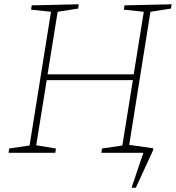

<svg xmlns="http://www.w3.org/2000/svg" viewBox="-20 -713 821 896"><path d="M781 -693 778 -673 682 -658 583 -37 695 -21 694 -11 614 163H594L649 0H453L456 -20L551 -34L600 -339H198L149 -35L241 -20L238 0H20L23 -20L118 -34L218 -658L125 -668L128 -688L347 -693L345 -673L249 -658L202 -366H604L651 -658L558 -668L561 -688Z"/></svg>

Font: Bitter Pro ExtraLight
Style: Italic
Weight: 275
Italic angle: -9°
Designer: Sol Matas, and Bitter project Authors
Foundry: Sol Matas
Version: Version 1.010